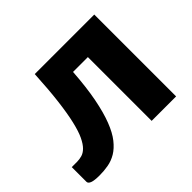

<svg xmlns="http://www.w3.org/2000/svg" viewBox="-125 -685 860 860"><g transform="rotate(-45 305.0 -255.0)"><path d="M557.5 0H402.5V-404H308.5Q302 -311 289 -244.5Q276 -178 258.2 -132.2Q240.5 -86.5 218.5 -58.8Q196.5 -31 171.8 -16.2Q147 -1.5 120.2 3.2Q93.5 8 66 8Q31.5 8 17.2 2.2Q3 -3.5 3 -13.5V-106.5H35.5Q51.5 -106.5 67 -110.8Q82.5 -115 97 -129.2Q111.5 -143.5 124.5 -170.8Q137.5 -198 148.2 -243.8Q159 -289.5 167.2 -356.8Q175.5 -424 180.5 -518.5H557.5Z"/></g></svg>

Font: Lato 2
Style: Regular
Weight: 900
Designer: Lukasz Dziedzic with Adam Twardoch and Botio Nikoltchev
Foundry: tyPoland Lukasz Dziedzic
Version: Version 2.015; 2015-08-06; http://www.latofonts.com/